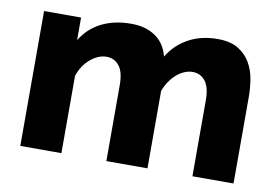

<svg xmlns="http://www.w3.org/2000/svg" viewBox="-63 -635 1060 736"><g transform="rotate(10 467.5 -267.5)"><path d="M885 0H725V-295Q725 -347 706 -370.5Q687 -394 657 -394Q641 -394 624.5 -387Q608 -380 594 -367.5Q580 -355 568.5 -338Q557 -321 550 -301V0H390V-295Q390 -347 371 -370.5Q352 -394 322 -394Q290 -394 259.5 -368.5Q229 -343 215 -301V0H55V-525H199V-437Q228 -485 277.5 -510Q327 -535 393 -535Q426 -535 450.5 -527Q475 -519 493 -505Q511 -491 522 -472.5Q533 -454 538 -433Q568 -482 617 -508.5Q666 -535 729 -535Q779 -535 809.5 -516.5Q840 -498 857 -468.5Q874 -439 879.5 -404Q885 -369 885 -336Z"/></g></svg>

Font: Oxford Sans
Style: Regular
Weight: 800
Designer: Matt McInerney, Pablo Impallari, Rodrigo Fuenzalida
Foundry: Matt McInerney, Pablo Impallari, Rodrigo Fuenzalida
Version: Version 3.000g; ttfautohint (v1.5) -l 8 -r 28 -G 28 -x 14 -D